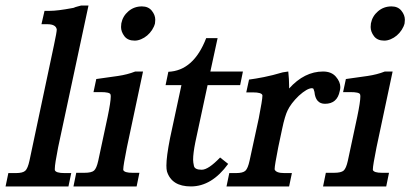

<svg xmlns="http://www.w3.org/2000/svg" viewBox="-20 -670 1475 690"><path d="M189 -141Q177 -80 177 -64Q177 -61 177 -59Q180 -48 212 -48H236L226 0H0L10 -48H37Q62 -48 71 -56.5Q80 -65 86 -93L174 -508Q179 -531 181.5 -545.5Q184 -560 184 -564Q181 -583 150 -583H129L140 -631H159Q173 -631 193 -633.5Q213 -636 240 -641L250 -643H246Q252 -645 258 -646.5Q264 -648 271 -650H298Z M416 -586Q421 -612 441.5 -629.5Q462 -647 490 -647Q513 -647 525.5 -631.5Q538 -616 538 -599Q538 -593 537 -586Q534 -574 526.5 -562.5Q519 -551 509 -542.5Q499 -534 487 -529Q475 -524 464 -524Q439 -524 427 -540Q415 -556 415 -573Q415 -579 416 -586ZM436 -140Q423 -75 423 -62Q423 -60 423 -59Q427 -49 456 -49H481L471 0H244L254 -49H283Q309 -49 318 -57Q327 -65 333 -92L367 -251Q378 -304 378 -323Q378 -328 377 -331Q374 -339 342 -339H316L326 -386Q370 -392 404 -397Q438 -402 466 -413H494Z M726 -364 682 -159Q674 -119 674 -96Q674 -87 677 -73.5Q680 -60 705 -60Q729 -60 771 -104L800 -81Q741 0 666 0Q597 0 580 -54Q578 -62 578 -75Q578 -107 591 -173L632 -364H575L585 -412Q676 -416 721 -533H762L736 -413H853L843 -364Z M1016 -413Q1019 -384 1019 -362Q1019 -357 1019 -352Q1074 -413 1141 -413Q1171 -413 1187 -394.5Q1203 -376 1203 -357Q1203 -350 1201 -343Q1192 -297 1148 -297Q1114 -297 1110 -340Q1108 -346 1107 -349.5Q1106 -353 1101 -353Q1084 -353 1054 -326Q1025 -298 1013 -272Q1009 -264 1004 -247.5Q999 -231 994 -207L980 -141Q967 -75 967 -63Q967 -62 967 -61Q972 -48 1002 -48H1029L1019 0H794L804 -48H828Q853 -48 862 -56.5Q871 -65 877 -93L910 -245Q923 -312 923 -325Q923 -327 923 -328Q920 -338 889 -338H865L875 -384Q898 -387 928.5 -393Q959 -399 996 -410Z M1313 -586Q1318 -612 1338.5 -629.5Q1359 -647 1387 -647Q1410 -647 1422.5 -631.5Q1435 -616 1435 -599Q1435 -593 1434 -586Q1431 -574 1423.5 -562.5Q1416 -551 1406 -542.5Q1396 -534 1384 -529Q1372 -524 1361 -524Q1336 -524 1324 -540Q1312 -556 1312 -573Q1312 -579 1313 -586ZM1333 -140Q1320 -75 1320 -62Q1320 -60 1320 -59Q1324 -49 1353 -49H1378L1368 0H1141L1151 -49H1180Q1206 -49 1215 -57Q1224 -65 1230 -92L1264 -251Q1275 -304 1275 -323Q1275 -328 1274 -331Q1271 -339 1239 -339H1213L1223 -386Q1267 -392 1301 -397Q1335 -402 1363 -413H1391Z"/></svg>

Font: New Athena Unicode
Style: Bold Italic
Weight: 700
Designer: J. Rusten 1997; rev. by R. Hancock 2001, 2002, rev. by D. Mastronarde 2002-2021
Foundry: Society for Classical Studies (formerly American Philological Association)
Version: Version 5.008